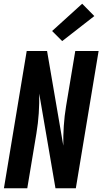

<svg xmlns="http://www.w3.org/2000/svg" viewBox="-20 -1008 548 1028"><path d="M1 0 123 -735H232L319 -228Q318 -280 321.5 -333.5Q325 -387 334 -441L383 -735H508L386 0H277L190 -507Q191 -455 187.5 -401.5Q184 -348 175 -294L126 0ZM313 -788 259 -842 420 -988 485 -922Z"/></svg>

Font: Iosevka SS04 Extrabold Oblique
Style: Regular
Weight: 800
Italic angle: -9°
Monospace: yes
Designer: Belleve Invis
Foundry: Belleve Invis
Version: Version 19.0.0; ttfautohint (v1.8.4)